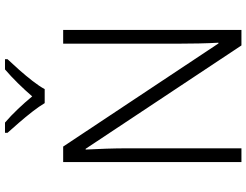

<svg xmlns="http://www.w3.org/2000/svg" viewBox="-129 -858 987 769"><g transform="rotate(-90 364.5 -473.5)"><path d="M629 0H567L153 -624H150Q152 -585 153.5 -541.5Q155 -498 155 -451V0H100V-714H162L575 -92H578Q576 -123 575 -171Q574 -219 574 -261V-714H629ZM336 -788Q323 -810 302 -837Q281 -864 258 -890.5Q235 -917 217 -937V-947H258Q285 -924 312.5 -895Q340 -866 363 -838Q387 -866 415.5 -895Q444 -924 471 -947H512V-937Q493 -917 469.5 -890.5Q446 -864 425 -837Q404 -810 392 -788Z"/></g></svg>

Font: Noto Traditional Nushu Light
Style: Regular
Weight: 300
Designer: LIU Zhao
Foundry: LiuZhao Studio
Version: Version 2.003; ttfautohint (v1.8.4.7-5d5b)